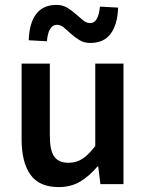

<svg xmlns="http://www.w3.org/2000/svg" viewBox="-20 -750 596 782"><path d="M219 12Q140 12 104 -38.5Q68 -89 68 -183V-491H183V-198Q183 -137 201 -112Q219 -87 259 -87Q291 -87 315.5 -103Q340 -119 368 -155V-491H483V0H389L380 -72H377Q345 -34 307.5 -11Q270 12 219 12ZM348 -575Q323 -575 304 -586.5Q285 -598 269.5 -612Q254 -626 240.5 -637.5Q227 -649 212 -649Q177 -649 171 -582L97 -586Q99 -655 127 -692.5Q155 -730 210 -730Q235 -730 254 -718.5Q273 -707 288.5 -693Q304 -679 318 -667.5Q332 -656 347 -656Q365 -656 374.5 -673.5Q384 -691 387 -723L461 -719Q459 -651 431 -613Q403 -575 348 -575Z"/></svg>

Font: TT Toshiba Sans Medium
Style: Regular
Weight: 500
Designer: Paul D. Hunt
Foundry: Toshiba Corporation
Version: Version 2.020;PS 2.000;hotconv 1.0.86;makeotf.lib2.5.63406